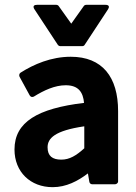

<svg xmlns="http://www.w3.org/2000/svg" viewBox="-20 -751 563 795"><path d="M40 -132C40 -39 106 24 198 24C254 24 302 -1 344 -33L350 2C351 8 356 12 362 12H456C461 12 469 8 469 0V-291C469 -432 404 -516 273 -516C192 -516 120 -485 65 -450C60 -447 58 -439 61 -433L103 -356C107 -349 114 -348 120 -351C162 -377 207 -398 252 -398C306 -398 324 -368 328 -325C136 -302 40 -246 40 -132ZM177 -141C177 -178 206 -210 329 -228V-137C296 -107 268 -90 234 -90C197 -90 177 -105 177 -141ZM219 -566C221 -563 225 -560 229 -560H321C325 -560 329 -562 331 -566L427 -712C440 -732 417 -731 417 -731H337C333 -731 329 -729 327 -726L275 -653L223 -726C221 -729 217 -731 213 -731H133C109 -731 123 -712 123 -712Z"/></svg>

Font: Falling Sky
Style: Bd
Weight: 700
Designer: Paul D. Hunt
Foundry: Adobe Systems Incorporated
Version: Version 1.02